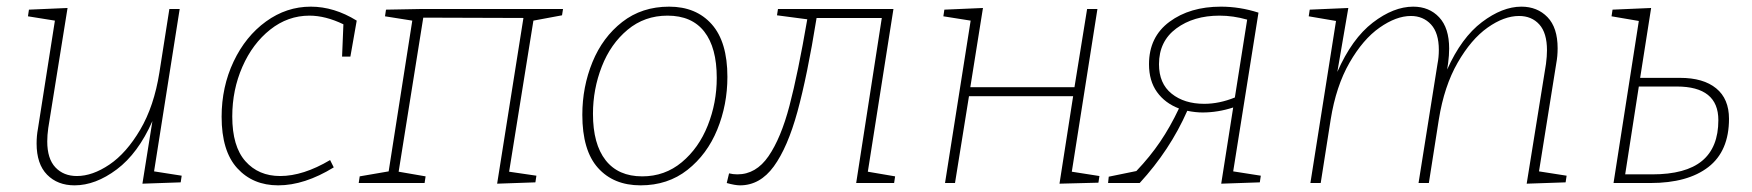

<svg xmlns="http://www.w3.org/2000/svg" viewBox="-20 -550 5264 577"><path d="M443 -35 526 -22 523 -2 408 2 438 -186Q395 -89 331 -41Q267 7 204 7Q153 7 121.5 -25Q90 -57 90 -119Q90 -142 94 -163L145 -488L64 -501L67 -521L183 -526L125 -165Q122 -144 122 -125Q122 -73 146.5 -47Q171 -21 211 -21Q258 -21 309 -55.5Q360 -90 401.5 -160.5Q443 -231 459 -332L489 -523H520Z M1052 -488 1033 -380H1008L1012 -477Q958 -503 910 -503Q845 -503 792 -461Q739 -419 708.5 -349.5Q678 -280 678 -200Q678 -110 717.5 -65.5Q757 -21 822 -21Q891 -21 972 -69L983 -47Q895 7 816 7Q740 7 693 -44.5Q646 -96 646 -199Q646 -289 682 -365Q718 -441 779.5 -485.5Q841 -530 914 -530Q984 -530 1052 -488Z M1672 -523 1669 -504 1583 -488 1510 -34 1592 -22 1589 -2 1474 2 1553 -496 1252 -497 1178 -34 1259 -20 1256 0H1058L1061 -20L1148 -35L1219 -488L1137 -501L1140 -521L1248 -523Z M2166 -319Q2166 -235 2135.5 -160.5Q2105 -86 2046 -39.5Q1987 7 1905 7Q1824 7 1777 -45.5Q1730 -98 1730 -205Q1730 -289 1760.5 -363.5Q1791 -438 1850 -484Q1909 -530 1991 -530Q2072 -530 2119 -477Q2166 -424 2166 -319ZM1762 -208Q1762 -117 1800 -68.5Q1838 -20 1910 -20Q1978 -20 2029 -62.5Q2080 -105 2107 -173Q2134 -241 2134 -316Q2134 -407 2096.5 -455Q2059 -503 1986 -503Q1917 -503 1866 -460.5Q1815 -418 1788.5 -350Q1762 -282 1762 -208Z M2588 -34 2670 -20 2667 0H2553L2630 -496H2434Q2406 -322 2376.5 -214.5Q2347 -107 2305.5 -50Q2264 7 2204 7Q2189 7 2164 0L2171 -29Q2183 -26 2196 -26Q2252 -26 2289.5 -80.5Q2327 -135 2352.5 -232Q2378 -329 2406 -492L2315 -504L2318 -523H2665Z M3278 -523 3201 -34 3284 -21 3281 -1 3164 2 3205 -261H2892L2850 0H2820L2897 -488L2815 -501L2818 -521L2934 -526L2896 -288H3209L3247 -523Z M3686 -35 3769 -22 3766 -2 3650 2 3686 -227Q3640 -212 3594 -212Q3573 -212 3548 -217Q3496 -99 3405 0H3310L3312 -19L3395 -36Q3436 -79 3466.5 -124Q3497 -169 3523 -224Q3481 -240 3457 -273.5Q3433 -307 3433 -357Q3433 -439 3494.5 -484.5Q3556 -530 3649 -530Q3706 -530 3762 -512ZM3691 -257 3728 -491Q3686 -503 3645 -503Q3567 -503 3515 -464.5Q3463 -426 3463 -357Q3463 -299 3501 -268.5Q3539 -238 3599 -238Q3644 -238 3691 -257Z M4605 -35 4688 -22 4685 -2 4568 2 4626 -358Q4629 -381 4629 -399Q4629 -451 4606 -476.5Q4583 -502 4545 -502Q4500 -502 4450.5 -467Q4401 -432 4360.5 -361.5Q4320 -291 4304 -191L4274 0H4243L4300 -358Q4304 -378 4304 -400Q4304 -451 4280.5 -476.5Q4257 -502 4220 -502Q4176 -502 4126 -467Q4076 -432 4035.5 -361.5Q3995 -291 3979 -191L3949 0H3918L3995 -487L3913 -501L3916 -521L4032 -526L3999 -334Q4043 -434 4105.5 -482Q4168 -530 4227 -530Q4275 -530 4305 -498Q4335 -466 4335 -404Q4335 -384 4332 -361L4329 -341Q4372 -437 4433.5 -483.5Q4495 -530 4552 -530Q4600 -530 4630.5 -498.5Q4661 -467 4661 -405Q4661 -381 4657 -360Z M5029 -316Q5099 -316 5137.5 -284.5Q5176 -253 5176 -193Q5176 -96 5114 -48Q5052 0 4940 0H4829L4905 -487L4823 -501L4826 -521L4942 -526L4909 -316ZM4945 -26Q5046 -26 5095 -66.5Q5144 -107 5144 -189Q5144 -290 5019 -290H4905L4864 -26Z"/></svg>

Font: Bitter Pro ExtraLight
Style: Italic
Weight: 275
Italic angle: -9°
Designer: Sol Matas, and Bitter project Authors
Foundry: Sol Matas
Version: Version 1.010